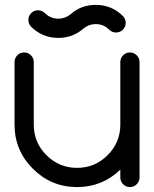

<svg xmlns="http://www.w3.org/2000/svg" viewBox="-20 -760 626 780"><path d="M546.9 -39.1Q546.9 -22.9 535.4 -11.5Q523.9 0 507.8 0Q491.7 0 480.2 -11.5Q468.8 -22.9 468.8 -39.1V-70.8Q395.5 0 293 0Q188 0 113.5 -74.5Q39.1 -148.9 39.1 -253.9V-507.8Q39.1 -523.9 50.5 -535.4Q62 -546.9 78.1 -546.9Q94.2 -546.9 105.7 -535.4Q117.2 -523.9 117.2 -507.8V-253.9Q117.2 -181.2 168.7 -129.6Q220.2 -78.1 293 -78.1Q365.7 -78.1 417.2 -129.6Q468.8 -181.2 468.8 -253.9V-507.8Q468.8 -523.9 480.2 -535.4Q491.7 -546.9 507.8 -546.9Q523.9 -546.9 535.4 -535.4Q546.9 -523.9 546.9 -507.8ZM320.3 -645Q276.4 -606 216.8 -606Q151.9 -606 106 -651.9Q95.2 -663.6 95.2 -679.2Q95.2 -695.3 106.7 -706.8Q118.2 -718.3 134.3 -718.3Q149.9 -718.3 161.6 -707.5Q184.6 -684.1 216.8 -684.1Q244.1 -684.1 265.6 -701.2Q309.1 -740.2 369.1 -740.2Q434.1 -740.2 480 -694.3Q490.7 -682.6 490.7 -667Q490.7 -650.9 479.2 -639.4Q467.8 -627.9 451.7 -627.9Q436 -627.9 424.3 -638.7Q401.4 -662.1 369.1 -662.1Q341.3 -662.1 320.3 -645Z"/></svg>

Font: Comfortaa
Style: Regular
Weight: 400
Designer: Johan Aakerlund - aajohan
Foundry: Johan Aakerlund
Version: Version 2.004 2013